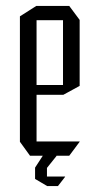

<svg xmlns="http://www.w3.org/2000/svg" viewBox="-20 -524 335 646"><path d="M81 0 47 -47V-48H248V-47L213 0ZM47 -48V-469L102 -504H103V-48ZM103 -205V-238H192V-205ZM103 -456V-504H213L248 -457V-456ZM192 -205V-456H248V-235L193 -205ZM98 41V40L124 0H170V1L138 41ZM137 101 98 78V41H138V101ZM138 102V70H199V71L175 102Z"/></svg>

Font: Foldit Thin Light
Style: Regular
Weight: 300
Version: Version 1.003